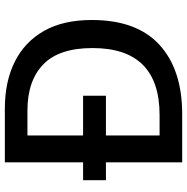

<svg xmlns="http://www.w3.org/2000/svg" viewBox="-10 -744 754 773"><g transform="rotate(-90 366.5 -357.0)"><path d="M316 -714Q425 -714 505 -674Q585 -634 629 -556.5Q673 -479 673 -364Q673 -183 573 -91.5Q473 0 294 0H100V-307H28V-399H100V-714ZM309 -623H208V-399H368V-307H208V-91H290Q560 -91 560 -361Q560 -496 494 -559.5Q428 -623 309 -623Z"/></g></svg>

Font: Noto Sans Gurmukhi Medium
Style: Regular
Weight: 500
Designer: Jelle Bosma - Monotype Design Team
Foundry: Monotype Imaging Inc.
Version: Version 2.004; ttfautohint (v1.8.4.7-5d5b)